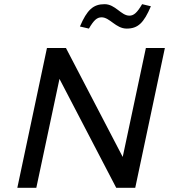

<svg xmlns="http://www.w3.org/2000/svg" viewBox="-20 -900 810 920"><path d="M205 -670 63 0H154L265 -522L537 0H628L770 -670H679L568 -148L296 -670ZM363 -773 406 -763C430 -804 445 -817 467 -817C506 -817 535 -763 587 -763C641 -763 669 -790 703 -870L661 -880C637 -839 621 -825 600 -825C560 -825 533 -880 481 -880C427 -880 397 -853 363 -773Z"/></svg>

Font: LT Wave Text Italic
Style: Regular
Weight: 400
Designer: Daniel Lyons
Version: Version 2.5 (Glyphs App)